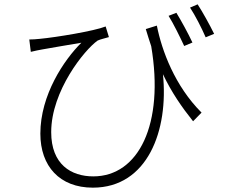

<svg xmlns="http://www.w3.org/2000/svg" viewBox="-20 -822 1040 885"><path d="M867 -626C848 -667 814 -729 793 -763L757 -749C779 -714 809 -653 829 -610ZM652 -688C660 -660 669 -634 677 -609C738 -250 619 -9 410 -9C308 -9 216 -64 216 -213C216 -403 370 -593 430 -635C442 -641 470 -647 482 -651L467 -700C415 -679 238 -650 164 -643C147 -641 128 -640 115 -640L122 -583C141 -588 159 -591 174 -594C215 -602 299 -615 355 -625C275 -546 166 -384 166 -206C166 -56 255 43 408 43C660 43 758 -221 731 -480C771 -396 818 -328 870 -263L909 -303C786 -426 726 -588 703 -704ZM856 -787C879 -752 909 -694 928 -650L967 -666C946 -709 913 -768 891 -802Z"/></svg>

Font: Noto Sans CJK Light
Style: Regular
Weight: 300
Designer: Ryoko NISHIZUKA (kana & ideographs); Paul D. Hunt (Latin, Greek & Cyrillic); Wenlong ZHANG (bopomofo); Sandoll Communica
Foundry: Adobe Systems Incorporated
Version: Version 1.000;PS 1;hotconv 1.0.78;makeotf.lib2.5.61930